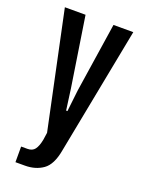

<svg xmlns="http://www.w3.org/2000/svg" viewBox="-134 -590 608 820"><g transform="rotate(20 170.0 -180.0)"><path d="M43 167V96H72Q94 96 105 81.5Q116 67 122 37L127 3L15 -527H109L158 -210L171 -114H177L188 -211L236 -527H326L214 52Q202 119 168 143Q134 167 86 167Z"/></g></svg>

Font: Mona Sans Condensed Medium
Style: Regular
Weight: 500
Width: 3
Designer: Deni Anggara
Foundry: GitHub
Version: Version 1.001; ttfautohint (v1.8.4.7-5d5b);gftools[0.9.31]